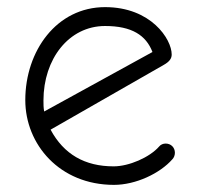

<svg xmlns="http://www.w3.org/2000/svg" viewBox="-20 -519 561 539"><path d="M471 -90C471 -105 460 -116 445 -116C438 -116 431 -113 427 -108C400 -77 342 -52 299 -52C218 -52 159 -86 122 -155L440 -337C456 -346 462 -355 462 -366C462 -409 404 -499 275 -499C139 -499 51 -376 51 -238C51 -114 147 0 300 0C361 0 429 -32 464 -72C468 -76 471 -83 471 -90ZM275 -446C350 -446 390 -420 408 -373L104 -206C102 -217 102 -226 102 -237C102 -353 173 -446 275 -446Z"/></svg>

Font: Comic Neue
Style: Normal
Weight: 400
Designer: Craig Rozynski
Foundry: Craig Rozynski
Version: Version 2.003